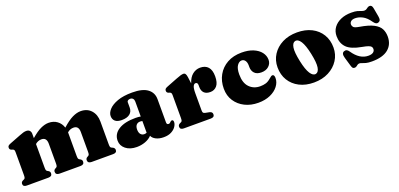

<svg xmlns="http://www.w3.org/2000/svg" viewBox="3 -1167 3853 1852"><g transform="rotate(-20 1930.0 -241.5)"><path d="M287 -452V-406.5Q344.5 -456.5 388 -476.8Q431.5 -497 469.5 -497Q520.5 -497 556.5 -470.2Q592.5 -443.5 607 -398Q668 -453 713.5 -475Q759 -497 798.5 -497Q865.5 -497 905.2 -452.8Q945 -408.5 945 -337V-105Q945 -85 948 -76.8Q951 -68.5 958.5 -65L969.5 -60Q991 -50.5 991 -30Q991 0 953 0H731.5Q693 0 693 -32Q693 -50 709.5 -59.5L719.5 -65Q727 -69 730 -77Q733 -85 733 -105V-307Q733 -371 679.5 -371Q644 -371 616 -346Q616 -341.5 616 -337V-105Q616 -85 619 -77Q622 -69 629.5 -65L639.5 -59.5Q656 -50 656 -32Q656 0 617.5 0H402.5Q364 0 364 -32Q364 -50 380.5 -59.5L390.5 -65Q398 -69 401 -77Q404 -85 404 -105V-307Q404 -371 350.5 -371Q315 -371 287 -346V-105Q287 -85 290 -77Q293 -69 300.5 -65L310.5 -59.5Q327 -50 327 -32Q327 0 288.5 0H67Q29 0 29 -30Q29 -50.5 50.5 -60L61.5 -65Q69 -68.5 72 -76.8Q75 -85 75 -105V-340Q75 -356 70.8 -362.8Q66.5 -369.5 58 -372L47 -375.5Q27 -382 27 -402Q27 -414 33.5 -421Q40 -428 58 -435L169 -478Q194.5 -488 210.2 -492.5Q226 -497 241 -497Q263.5 -497 275.2 -484.2Q287 -471.5 287 -452Z M1037.5 -106.5Q1037.5 -175 1099.5 -214.8Q1161.5 -254.5 1273.5 -254.5Q1304 -254.5 1327 -250V-403.5Q1327 -422.5 1316.8 -434Q1306.5 -445.5 1289 -445.5Q1276 -445.5 1266.2 -439.2Q1256.5 -433 1256.5 -422.5V-368Q1256.5 -326 1227.8 -303Q1199 -280 1145.5 -280Q1100 -280 1077.8 -299.2Q1055.5 -318.5 1055.5 -353Q1055.5 -386 1085.5 -419Q1115.5 -452 1175.8 -474Q1236 -496 1327.5 -496Q1433.5 -496 1485 -457.2Q1536.5 -418.5 1536.5 -351.5V-112.5Q1536.5 -90.5 1556 -90.5Q1564.5 -90.5 1569.8 -95Q1575 -99.5 1579.5 -104Q1583 -107.5 1586.8 -110Q1590.5 -112.5 1595.5 -112.5Q1611.5 -112.5 1611.5 -90.5Q1611.5 -68.5 1595.5 -44.2Q1579.5 -20 1547.8 -3Q1516 14 1469 14Q1423.5 14 1391 -2.2Q1358.5 -18.5 1347.5 -44.5Q1321.5 -16.5 1280 -1.2Q1238.5 14 1193 14Q1123 14 1080.2 -20.5Q1037.5 -55 1037.5 -106.5ZM1251 -143.5Q1251 -111.5 1265 -94.8Q1279 -78 1302 -78Q1314.5 -78 1327 -83.5V-203Q1316.5 -206.5 1304 -206.5Q1279.5 -206.5 1265.2 -190.2Q1251 -174 1251 -143.5Z M1884.5 -452 1893.5 -383.5Q1911.5 -441 1946.8 -469Q1982 -497 2025 -497Q2078 -497 2106.2 -465.2Q2134.5 -433.5 2134.5 -369.5Q2134.5 -304 2108.2 -273Q2082 -242 2040 -242Q1997.5 -242 1976.2 -263.8Q1955 -285.5 1955 -324V-345Q1954 -371.5 1933 -371.5Q1918 -371.5 1908.2 -351.5Q1898.5 -331.5 1898.5 -281V-105Q1898.5 -87.5 1903.5 -80.2Q1908.5 -73 1926.5 -69.5L1964.5 -62Q1993.5 -56 1993.5 -30.5Q1993.5 0 1955 0H1678.5Q1640.5 0 1640.5 -30Q1640.5 -50.5 1662 -60L1673 -65Q1680.5 -68.5 1683.5 -76.8Q1686.5 -85 1686.5 -105V-338Q1686.5 -354 1682.2 -360.8Q1678 -367.5 1669.5 -370L1658.5 -373.5Q1638.5 -380 1638.5 -400Q1638.5 -412 1645.2 -419.2Q1652 -426.5 1669.5 -433L1777 -475Q1812.5 -489 1828 -493Q1843.5 -497 1852 -497Q1866 -497 1873.5 -486.8Q1881 -476.5 1884.5 -452Z M2673 -342.5Q2673 -304.5 2644.2 -278Q2615.5 -251.5 2567.5 -251.5Q2521 -251.5 2497.8 -276.2Q2474.5 -301 2474.5 -339.5V-355.5Q2474.5 -388 2461 -406.8Q2447.5 -425.5 2425.5 -425.5Q2399.5 -425.5 2379 -396Q2358.5 -366.5 2358.5 -305Q2358.5 -218 2401.5 -173.8Q2444.5 -129.5 2511 -129.5Q2543 -129.5 2568.8 -137.2Q2594.5 -145 2620 -167.5Q2634.5 -180.5 2642 -185Q2649.5 -189.5 2656.5 -189.5Q2666.5 -189.5 2671.2 -179.5Q2676 -169.5 2676 -155Q2676 -110.5 2646.2 -71.8Q2616.5 -33 2563.5 -9.5Q2510.5 14 2440.5 14Q2364 14 2303.2 -16.2Q2242.5 -46.5 2207 -100.8Q2171.5 -155 2171.5 -227.5Q2171.5 -305 2205.8 -366Q2240 -427 2302.8 -462Q2365.5 -497 2451 -497Q2519.5 -497 2569.2 -476.2Q2619 -455.5 2646 -420.5Q2673 -385.5 2673 -342.5Z M3019.5 -497Q3104.5 -497 3168 -464.8Q3231.5 -432.5 3266.8 -374.5Q3302 -316.5 3302 -239.5Q3302 -168.5 3265 -111Q3228 -53.5 3162.8 -19.8Q3097.5 14 3011.5 14Q2926.5 14 2863 -18.8Q2799.5 -51.5 2764.2 -109.5Q2729 -167.5 2729 -243.5Q2729 -316 2766 -373.2Q2803 -430.5 2868.2 -463.8Q2933.5 -497 3019.5 -497ZM3056 -58.5Q3084.5 -65.5 3092 -112Q3099.5 -158.5 3079 -255.5Q3059.5 -348 3032.8 -389.8Q3006 -431.5 2975 -424.5Q2946.5 -418 2939 -371.2Q2931.5 -324.5 2952 -227.5Q2971.5 -135 2998.5 -93.2Q3025.5 -51.5 3056 -58.5Z M3594 -433.5Q3564.5 -433.5 3550.2 -421Q3536 -408.5 3536 -391Q3536 -375.5 3546.8 -362.5Q3557.5 -349.5 3604.5 -341.5Q3697.5 -326 3746 -300.2Q3794.5 -274.5 3812.2 -239.5Q3830 -204.5 3830 -160Q3830 -78.5 3773.2 -32.2Q3716.5 14 3605.5 14Q3567.5 14 3544.8 8Q3522 2 3508.2 -4Q3494.5 -10 3483.5 -10Q3471.5 -10 3463.5 -4Q3455.5 2 3447.5 8Q3439.5 14 3427 14Q3414.5 14 3408.2 6.8Q3402 -0.5 3396.5 -19L3370.5 -107.5Q3355 -159 3385 -170.5Q3401 -176.5 3413 -171Q3425 -165.5 3436 -149Q3503.5 -49.5 3592 -49.5Q3625.5 -49.5 3642.2 -62Q3659 -74.5 3659 -95.5Q3659 -108.5 3652.2 -118Q3645.5 -127.5 3624.8 -135.2Q3604 -143 3562 -150.5Q3453 -170 3410 -214.8Q3367 -259.5 3367 -331Q3367 -381.5 3394.2 -418.8Q3421.5 -456 3468.8 -476.5Q3516 -497 3576.5 -497Q3616 -497 3638.8 -490.8Q3661.5 -484.5 3675.8 -478.2Q3690 -472 3704 -472Q3717.5 -472 3726.8 -478.2Q3736 -484.5 3745 -490.8Q3754 -497 3766 -497Q3777 -497 3784.5 -489Q3792 -481 3795.5 -461.5L3811 -376Q3815.5 -350.5 3811.8 -337.8Q3808 -325 3793.5 -319Q3778 -312.5 3766 -319.2Q3754 -326 3741.5 -343.5Q3706.5 -394 3668.2 -413.8Q3630 -433.5 3594 -433.5Z"/></g></svg>

Font: Fraunces 9pt S000 Black
Style: Regular
Weight: 900
Version: Version 1.000; ttfautohint (v1.8.3)